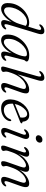

<svg xmlns="http://www.w3.org/2000/svg" viewBox="1210 -1968 766 3226"><g transform="rotate(90 1593.0 -355.0)"><path d="M545 -609.5 402 -139.5Q384 -81 386 -63.5Q388 -46 403.5 -46Q420 -46 445 -67.5Q461 -80.5 468.5 -76.5Q480 -69.5 469 -50Q454.5 -25 426 -8Q397.5 9 367.5 9Q317 9 317 -40Q317 -57 324 -83.5Q331 -110 349 -166.5Q297.5 -79 238.8 -35Q180 9 126.5 9Q80.5 9 53.8 -22.5Q27 -54 32.5 -125Q35.5 -194 64.5 -255Q93.5 -316 140.8 -362.8Q188 -409.5 246 -436Q304 -462.5 365 -462.5Q402.5 -462.5 428.5 -448.5L473 -592.5Q485.5 -633 481.8 -648.2Q478 -663.5 461.5 -663.5Q453 -663.5 443 -658.8Q433 -654 419 -641.5Q402 -628.5 394.5 -632.5Q382.5 -639 394.5 -659Q409.5 -685 439.2 -701.2Q469 -717.5 500.5 -717.5Q577.5 -717.5 545 -609.5ZM102 -121.5Q100.5 -78.5 117 -59.2Q133.5 -40 160.5 -40Q186 -40 218 -61.8Q250 -83.5 282 -120.2Q314 -157 340.5 -202.5Q367 -248 381.5 -296L414.5 -403Q393 -426.5 350 -426.5Q305.5 -426.5 262.2 -400.8Q219 -375 183 -331Q147 -287 125.2 -232.8Q103.5 -178.5 102 -121.5Z M919.5 -105.5Q911.5 -73.5 914.5 -59.8Q917.5 -46 932 -46Q948.5 -46 973.5 -68Q988.5 -81 996.5 -77Q1007 -71 997 -51Q983.5 -25.5 955 -8.2Q926.5 9 894.5 9Q846 9 846 -40Q846 -51.5 848.5 -66.2Q851 -81 857.5 -105Q864 -129 876 -169.5Q828.5 -81.5 770.8 -36.2Q713 9 654.5 9Q609.5 9 583.2 -21Q557 -51 561.5 -119.5Q564.5 -185 594.5 -246.5Q624.5 -308 673.5 -356.8Q722.5 -405.5 783.2 -434.2Q844 -463 909 -463Q961 -463 987.5 -451Q1014 -439 1013.5 -419.5Q1012.5 -405 1002 -396Q991.5 -387 988 -373ZM633 -129Q629.5 -77.5 644.5 -57.2Q659.5 -37 687.5 -37Q714.5 -37 745.2 -58.8Q776 -80.5 806.5 -117.5Q837 -154.5 862.8 -200Q888.5 -245.5 905.8 -293.5Q923 -341.5 927 -385Q930.5 -424.5 888.5 -424.5Q845 -424.5 801.2 -399.5Q757.5 -374.5 720.5 -332Q683.5 -289.5 659.8 -236.8Q636 -184 633 -129Z M1530.5 -50.5Q1517 -24.5 1488.5 -7.8Q1460 9 1427 9Q1348 9 1387.5 -102.5L1459.5 -309Q1479.5 -365.5 1472.8 -386.8Q1466 -408 1436 -408Q1406 -408 1363.5 -382.2Q1321 -356.5 1278.5 -302.8Q1236 -249 1206 -165Q1192.5 -128 1187.5 -107.8Q1182.5 -87.5 1182.5 -73Q1182.5 -60.5 1185.5 -51.2Q1188.5 -42 1188.5 -29Q1188.5 -11.5 1171 -1.2Q1153.5 9 1127.5 9Q1104 9 1099.5 -8.5Q1095 -26 1108.5 -71.5L1257 -589Q1268.5 -629 1265.8 -646.2Q1263 -663.5 1245.5 -663.5Q1229 -663.5 1204 -641.5Q1196.5 -636 1190.5 -633Q1184.5 -630 1179.5 -632.5Q1167.5 -639 1179.5 -659Q1193.5 -683.5 1223.2 -700.5Q1253 -717.5 1286 -717.5Q1320.5 -717.5 1333 -692.2Q1345.5 -667 1329.5 -611.5L1230 -270.5Q1267 -337 1311.2 -379.5Q1355.5 -422 1400.5 -442.2Q1445.5 -462.5 1484.5 -462.5Q1542 -462.5 1547.8 -423.8Q1553.5 -385 1528.5 -315L1457.5 -116Q1444 -78.5 1447 -62.5Q1450 -46.5 1466 -46.5Q1474.5 -46.5 1484.2 -51.2Q1494 -56 1507.5 -67.5Q1522.5 -80.5 1530.5 -76.5Q1541 -70.5 1530.5 -50.5Z M2015.5 -140Q2012.5 -105 1985.2 -70.8Q1958 -36.5 1910 -13.8Q1862 9 1797 9Q1723 9 1685.2 -34Q1647.5 -77 1650 -151Q1652.5 -211.5 1675 -267.5Q1697.5 -323.5 1735 -367.5Q1772.5 -411.5 1819.2 -437.2Q1866 -463 1916 -463Q1967 -463 1994 -432.8Q2021 -402.5 2023.5 -359Q2024.5 -345.5 2036.5 -347Q2052 -349.5 2052 -334.5Q2052 -319 2025.5 -309.5Q1998 -298.5 1957 -282.5Q1916 -266.5 1871.2 -248.8Q1826.5 -231 1787 -215.2Q1747.5 -199.5 1723 -189.5Q1722.5 -184.5 1722 -179Q1719.5 -106.5 1749 -71.5Q1778.5 -36.5 1829 -36.5Q1877 -36.5 1920.5 -64.5Q1964 -92.5 1983.5 -145.5Q1992.5 -161 2003 -161Q2017.5 -161 2015.5 -140ZM1895.5 -428.5Q1863.5 -428.5 1828.5 -400Q1793.5 -371.5 1765.5 -324.2Q1737.5 -277 1727 -221Q1754.5 -232 1795 -248.8Q1835.5 -265.5 1878 -282.8Q1920.5 -300 1953.5 -314Q1956.5 -328.5 1956.5 -351.5Q1956.5 -385.5 1939.8 -407Q1923 -428.5 1895.5 -428.5Z M2301 -573Q2276 -573 2262.5 -588.5Q2249 -604 2253 -625.5Q2257 -650 2278.5 -667.5Q2300 -685 2329 -685Q2355 -685 2367.5 -669.5Q2380 -654 2376 -631Q2372 -607 2351 -590Q2330 -573 2301 -573ZM2214 -119Q2198.5 -78 2202 -61.8Q2205.5 -45.5 2221.5 -45.5Q2237.5 -45.5 2263 -67.5Q2270.5 -73.5 2276 -76.5Q2281.5 -79.5 2287 -76.5Q2298.5 -70 2287 -50Q2272.5 -25 2244 -8.2Q2215.5 8.5 2183.5 8.5Q2146.5 8.5 2133.8 -18.8Q2121 -46 2143.5 -104.5L2231 -334.5Q2247 -376 2244 -392.5Q2241 -409 2224.5 -409Q2208 -409 2182.5 -386.5Q2166 -373.5 2158 -377.5Q2146 -384 2158 -404Q2173.5 -429.5 2202.5 -446Q2231.5 -462.5 2261.5 -462.5Q2297 -462.5 2310.2 -435Q2323.5 -407.5 2300.5 -347Z M2700 -85 2780.5 -313.5Q2799 -366 2792.5 -387Q2786 -408 2759 -408Q2727 -408 2685.5 -380.5Q2644 -353 2604.2 -300.5Q2564.5 -248 2537.5 -173Q2520 -124 2514.2 -104.2Q2508.5 -84.5 2508.5 -72.5Q2508.5 -61.5 2512.2 -52.2Q2516 -43 2516 -31Q2516 -12.5 2499.2 -1.8Q2482.5 9 2454.5 9Q2405 9 2440.5 -86L2529 -334.5Q2544 -376 2541.5 -392.2Q2539 -408.5 2523 -408.5Q2506 -408.5 2481 -386.5Q2473.5 -380.5 2467.5 -377.8Q2461.5 -375 2456.5 -377.5Q2444.5 -384 2456 -404Q2472 -430.5 2501.5 -446.5Q2531 -462.5 2561 -462.5Q2613 -462.5 2613 -419Q2613 -394 2599.5 -362.8Q2586 -331.5 2566.5 -283.5Q2603.5 -347.5 2646 -386.8Q2688.5 -426 2730 -444.2Q2771.5 -462.5 2805.5 -462.5Q2869.5 -462.5 2867 -405.5Q2866 -385 2857.5 -360Q2849 -335 2835.5 -301.5Q2888 -383.5 2950.2 -423Q3012.5 -462.5 3062.5 -462.5Q3100.5 -462.5 3114 -443Q3127.5 -423.5 3123.8 -390.5Q3120 -357.5 3105.5 -317.5L3036.5 -123.5Q3021 -81 3023.5 -63.8Q3026 -46.5 3042 -46.5Q3050.5 -46.5 3060.5 -51.2Q3070.5 -56 3083.5 -67.5Q3099 -80.5 3106.5 -76.5Q3117.5 -70.5 3107 -50.5Q3093 -24.5 3064.5 -7.8Q3036 9 3004 9Q2960.5 9 2953.5 -22.2Q2946.5 -53.5 2966.5 -111L3037.5 -313Q3055.5 -364.5 3048.8 -386.2Q3042 -408 3015 -408Q2984.5 -408 2943.2 -380.8Q2902 -353.5 2861.2 -298.2Q2820.5 -243 2792 -158.5Q2778 -118 2773 -101.2Q2768 -84.5 2768 -74Q2768 -62 2772 -52.8Q2776 -43.5 2776 -31Q2776 -13 2759.5 -2Q2743 9 2718 9Q2689.5 9 2688.2 -19Q2687 -47 2700 -85Z"/></g></svg>

Font: Fraunces 9pt Soft Light
Style: Italic
Weight: 300
Italic angle: -16°
Version: Version 1.000;[0bf87f6ff]